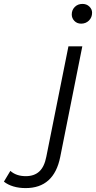

<svg xmlns="http://www.w3.org/2000/svg" viewBox="-195 -763 491 982"><path d="M-175 166 -142 111Q-112 138 -63 138Q-20 138 6 114Q32 90 42 38L155 -526H226L113 40Q81 199 -64 199Q-98 199 -126.5 190.5Q-155 182 -175 166ZM172 -689Q172 -712 187.5 -727.5Q203 -743 227 -743Q248 -743 262 -729.5Q276 -716 276 -698Q276 -674 260 -658Q244 -642 220 -642Q199 -642 185.5 -656Q172 -670 172 -689Z"/></svg>

Font: Montserrat Alternates
Style: Italic
Weight: 400
Italic angle: -11.3°
Designer: Julieta Ulanovsky
Foundry: Julieta Ulanovsky
Version: Version 7.200